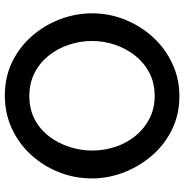

<svg xmlns="http://www.w3.org/2000/svg" viewBox="-4 -751 760 792"><g transform="rotate(90 376.0 -355.0)"><path d="M375 5Q298 5 236 -25Q174 -55 129 -106.5Q84 -158 59.5 -222.5Q35 -287 35 -355Q35 -426 61 -490.5Q87 -555 133 -605.5Q179 -656 241.5 -685.5Q304 -715 377 -715Q453 -715 515.5 -684Q578 -653 622.5 -601Q667 -549 691.5 -485Q716 -421 716 -354Q716 -283 690.5 -218.5Q665 -154 619 -103.5Q573 -53 510.5 -24Q448 5 375 5ZM149 -355Q149 -305 165 -258Q181 -211 210.5 -174.5Q240 -138 282 -117Q324 -96 376 -96Q430 -96 472 -118Q514 -140 542.5 -177.5Q571 -215 586 -261.5Q601 -308 601 -355Q601 -405 585.5 -451.5Q570 -498 540 -534.5Q510 -571 468.5 -592Q427 -613 376 -613Q322 -613 280 -591Q238 -569 209 -532Q180 -495 164.5 -449Q149 -403 149 -355Z"/></g></svg>

Font: Raleway Thin SemiBold
Style: Regular
Weight: 600
Version: Version 4.026